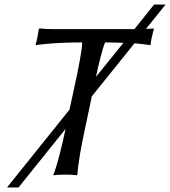

<svg xmlns="http://www.w3.org/2000/svg" viewBox="-20 -774 754 851"><path d="M322 -445 288 -288 11 57H62L270 -202V-200C254 -125 237 -54 217 0V3C217 3 235 0 270 0C304 0 320 3 320 3L323 0C327 -57 340 -125 356 -200L387 -347L576 -582C622 -578 645 -574 645 -574L648 -578C649 -593 654 -617 662 -645L661 -648C651 -647 639 -646 627 -646L714 -754H663L576 -645H214C193 -645 170 -646 155 -648L152 -645C148 -617 143 -593 138 -578L139 -574C139 -574 210 -586 344 -586C346 -562 325 -462 322 -445ZM405 -433 408 -445C411 -462 434 -562 446 -586C476 -586 503 -585 527 -584Z"/></svg>

Font: Libertinus Sans
Style: Italic
Weight: 400
Italic angle: -12°
Designer: Philipp H. Poll, Khaled Hosny
Foundry: Caleb Maclennan
Version: Version 7.050;RELEASE